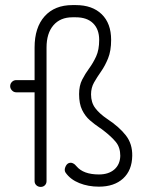

<svg xmlns="http://www.w3.org/2000/svg" viewBox="-20 -721 558 755"><path d="M140 14Q130 14 123 7.5Q116 1 116 -9V-358H44Q34 -358 27 -365.5Q20 -373 20 -382Q20 -392 27 -399Q34 -406 44 -406H116V-534Q116 -613 155.5 -657Q195 -701 265 -701H278Q343 -701 380 -665Q417 -629 417 -564Q417 -521 405 -491.5Q393 -462 377.5 -440Q362 -418 350 -397Q338 -376 338 -350Q338 -318 354.5 -296Q371 -274 402 -253Q449 -222 475 -188.5Q501 -155 500 -108Q499 -51 464 -19Q429 13 369 13Q327 13 292 -1Q257 -15 238 -42Q232 -51 236.5 -63Q241 -75 249 -79Q258 -83 266.5 -79Q275 -75 281 -67Q308 -35 369 -35Q407 -35 429.5 -54.5Q452 -74 453 -108Q453 -141 436 -162Q419 -183 388 -207Q384 -210 379.5 -213.5Q375 -217 370 -220Q352 -232 333.5 -248Q315 -264 303 -288.5Q291 -313 291 -351Q291 -384 303 -407.5Q315 -431 330.5 -452Q346 -473 358 -499Q370 -525 370 -564Q370 -606 346 -629.5Q322 -653 278 -653H265Q217 -653 190 -621.5Q163 -590 163 -534V-9Q163 1 156.5 7.5Q150 14 140 14Z"/></svg>

Font: Kurewa Gothic CJK TC Regular
Style: Regular
Weight: 400
Designer: Max Yao
Foundry: Max-Everyday
Version: Version 1.071; ttfautohint (v1.8.3)